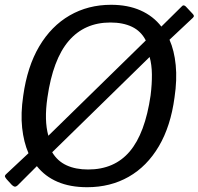

<svg xmlns="http://www.w3.org/2000/svg" viewBox="-34 -772 829 802"><path d="M771 -714Q774 -711 775.5 -707Q777 -703 772 -698L674 -606Q694 -561 700 -500Q706 -439 695 -365Q679 -245 629.5 -161Q580 -77 503.5 -33.5Q427 10 330 10Q259 10 206.5 -12.5Q154 -35 120 -78L40 2Q32 9 26.5 7.5Q21 6 15 0L-6 -23Q-11 -29 -13 -33.5Q-15 -38 -9 -44L85 -132Q65 -178 58.5 -238Q52 -298 63 -372Q80 -494 130 -578.5Q180 -663 257 -707.5Q334 -752 430 -752Q500 -752 553 -728.5Q606 -705 640 -661L725 -745Q729 -750 733.5 -749.5Q738 -749 742 -745L771 -714ZM164 -364Q157 -316 158 -276.5Q159 -237 168 -205L575 -603Q555 -642 517.5 -660Q480 -678 427 -678Q319 -678 253 -601Q187 -524 164 -364ZM595 -373Q601 -421 600.5 -461.5Q600 -502 591 -534L184 -136Q206 -99 244 -81.5Q282 -64 334 -64Q444 -64 508 -139.5Q572 -215 595 -373Z"/></svg>

Font: Libre Franklin
Style: Italic
Weight: 400
Italic angle: -8°
Designer: Pablo Impallari, Rodrigo Fuenzalida, Nhung Nguyen
Foundry: Impallari Type
Version: Version 3.000